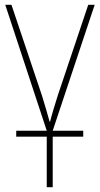

<svg xmlns="http://www.w3.org/2000/svg" viewBox="-20 -548 419 805"><path d="M377 -528 201 0H329V25H201V237H176V25H48V0H176L2 -528H28L156 -147Q176 -82 188 -38H190Q196 -62 204 -88.5Q212 -115 222 -147L350 -528Z"/></svg>

Font: Noto Sans SemiCondensed Thin
Style: Regular
Weight: 100
Width: 4
Designer: Monotype Design Team
Foundry: Monotype Imaging Inc.
Version: Version 2.013; ttfautohint (v1.8.4.7-5d5b)